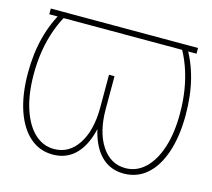

<svg xmlns="http://www.w3.org/2000/svg" viewBox="-85 -648 839 759"><g transform="rotate(15 334.5 -268.0)"><path d="M636.2 -545.9V-522.5H33.7V-545.9ZM81.5 -545.9H106Q82 -507.8 66.4 -464.8Q50.8 -421.9 43.2 -375.2Q35.6 -328.6 35.6 -279.3Q35.6 -197.3 55.2 -137.5Q74.7 -77.6 109.1 -45.2Q143.6 -12.7 189 -12.7Q250.5 -12.7 287.1 -68.8Q323.7 -125 323.7 -218.8V-352.5H346.2V-247.1Q346.2 -164.6 327.9 -107.2Q309.6 -49.8 274.7 -20Q239.7 9.8 189.9 9.8Q135.3 9.8 95.5 -25.4Q55.7 -60.5 33.9 -125.2Q12.2 -189.9 12.2 -277.3Q12.2 -356.9 29.8 -424.1Q47.4 -491.2 81.5 -545.9ZM564 -545.9H588.4Q623 -491.2 640.4 -424.1Q657.7 -356.9 657.7 -277.3Q657.7 -189.9 636.2 -125.2Q614.7 -60.5 575 -25.4Q535.2 9.8 480 9.8Q430.2 9.8 395.3 -20Q360.4 -49.8 342 -107.2Q323.7 -164.6 323.7 -247.1V-352.5H346.2V-218.8Q346.2 -125 383.1 -68.8Q419.9 -12.7 481 -12.7Q526.4 -12.7 561 -45.2Q595.7 -77.6 615.2 -137.5Q634.8 -197.3 634.3 -279.3Q634.3 -328.6 626.7 -375.2Q619.1 -421.9 603.5 -464.8Q587.9 -507.8 564 -545.9Z"/></g></svg>

Font: Inter 20pt Thin
Style: Regular
Weight: 250
Version: Version 4.001;git-66647c0bb